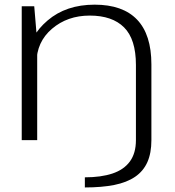

<svg xmlns="http://www.w3.org/2000/svg" viewBox="-20 -616 770 844"><path d="M353 208Q427.5 208 482.5 197Q537.5 186 573.8 161.2Q610 136.5 627.8 96.8Q645.5 57 645.5 0H577.5Q577.5 57.5 551 93.8Q524.5 130 474.2 146.8Q424 163.5 353 163.5ZM75.5 0H143.5V-433.5L130.5 -588.5H75.5ZM577.5 0H645.5V-333Q645.5 -464 582.5 -529.8Q519.5 -595.5 396 -595.5Q270.5 -595.5 189.2 -526Q108 -456.5 108 -374.5L140.5 -339.5Q140.5 -431.5 208.5 -489.5Q276.5 -547.5 374.5 -547.5Q473.5 -547.5 525.5 -495.5Q577.5 -443.5 577.5 -330.5Z"/></svg>

Font: Anybody Expanded Light
Style: Regular
Weight: 300
Width: 7
Version: Version 1.113;gftools[0.9.25]